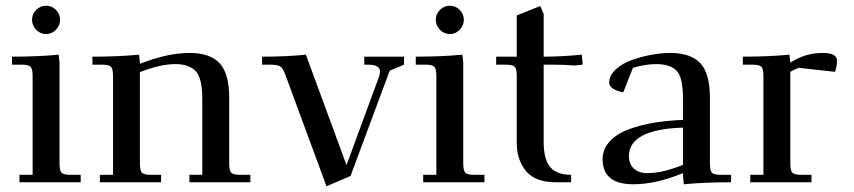

<svg xmlns="http://www.w3.org/2000/svg" viewBox="-20 -637 2983 671"><path d="M22 -411V-439Q115 -439 185 -446L188 -418V-66Q188 -41 195 -33.5Q202 -26 227 -26H262V0H48V-26H94V-371Q94 -396 87 -403.5Q80 -411 55 -411ZM106.5 -533Q92 -548 92 -568Q92 -588 106.5 -602.5Q121 -617 141 -617Q161 -617 175.5 -602.5Q190 -588 190 -568Q190 -548 175.5 -533Q161 -518 141 -518Q121 -518 106.5 -533Z M303 -411V-439Q396 -439 466 -446L469 -418V-414Q565 -452 643 -452Q713 -452 747 -416.5Q781 -381 781 -295V-66Q781 -41 788 -33.5Q795 -26 820 -26H855V0H642V-26H687V-290Q687 -366 663 -389.5Q639 -413 593 -413Q541 -413 469 -385V-66Q469 -41 476 -33.5Q483 -26 508 -26H543V0H329V-26H375V-371Q375 -396 368 -403.5Q361 -411 336 -411Z M896 -411V-439Q984 -439 1049 -446L1191 -60L1305 -370Q1308 -379 1308 -387Q1308 -411 1266 -411H1253V-439H1392V-411L1342 -390L1205 -22L1121 14L979 -371Q970 -396 962 -403Q954 -410 930 -411Z M1433 -411V-439Q1526 -439 1596 -446L1599 -418V-66Q1599 -41 1606 -33.5Q1613 -26 1638 -26H1673V0H1459V-26H1505V-371Q1505 -396 1498 -403.5Q1491 -411 1466 -411ZM1517.5 -533Q1503 -548 1503 -568Q1503 -588 1517.5 -602.5Q1532 -617 1552 -617Q1572 -617 1586.5 -602.5Q1601 -588 1601 -568Q1601 -548 1586.5 -533Q1572 -518 1552 -518Q1532 -518 1517.5 -533Z M1714 -411V-439H1786V-583L1868 -616L1880 -588V-439Q1943 -439 2013 -446L2016 -418V-411L1988 -408Q1958 -411 1911 -411H1880V-141Q1880 -80 1903 -53Q1926 -26 1976 -26V0H1923Q1850 0 1818 -39.5Q1786 -79 1786 -136V-371Q1786 -396 1779 -403.5Q1772 -411 1747 -411Z M2086 -81Q2086 -116 2111 -143Q2136 -170 2178.5 -185.5Q2221 -201 2268 -208.5Q2315 -216 2367 -218V-290Q2367 -367 2344.5 -390Q2322 -413 2273 -413Q2236 -413 2192 -400L2158 -314Q2109 -325 2109 -348Q2109 -373 2131.5 -394Q2154 -415 2187.5 -427Q2221 -439 2256.5 -445.5Q2292 -452 2323 -452Q2393 -452 2427 -416.5Q2461 -381 2461 -295V-66Q2461 -41 2468 -33.5Q2475 -26 2500 -26H2535V0Q2440 0 2370 7L2367 -21V-32Q2272 7 2193 7Q2086 7 2086 -81ZM2178 -91Q2178 -64 2195 -48Q2212 -32 2243 -32Q2296 -32 2367 -61V-191Q2178 -185 2178 -91Z M2576 -411V-439Q2669 -439 2739 -446L2742 -418Q2793 -452 2856 -452Q2905 -452 2905 -425Q2905 -403 2898 -386L2771 -400Q2760 -396 2742 -386V-66Q2742 -41 2749 -33.5Q2756 -26 2781 -26H2816V0H2602V-26H2648V-371Q2648 -396 2641 -403.5Q2634 -411 2609 -411Z"/></svg>

Font: Dihjauti
Style: Bold
Weight: 700
Designer: T. Christopher White
Version: Version 3.0.0